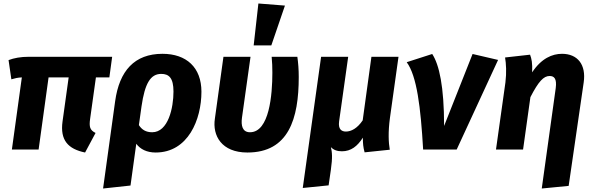

<svg xmlns="http://www.w3.org/2000/svg" viewBox="-20 -856 3400 1099"><path d="M529 -413H606L622 -531H146C98 -531 61 -524 29 -512L45 -402C65 -408 82 -412 105 -413L48 0H201L258 -413H373L338 -161C323 -53 370 -3 467 17L527 -95C495 -111 489 -129 496 -177Z M910 -548C750 -548 663 -451 639 -276L570 223L727 206L760 -33C783 -2 820 17 871 17C1057 17 1133 -172 1133 -331C1133 -470 1047 -548 910 -548ZM851 -99C816 -99 792 -113 775 -140L790 -247C809 -378 841 -433 903 -433C947 -433 973 -410 973 -332C973 -239 943 -99 851 -99Z M1459 -836 1432 -596H1533L1611 -824ZM1682 -531H1535C1538 -500 1539 -470 1539 -440C1539 -315 1522 -99 1411 -99C1367 -99 1359 -138 1365 -182L1414 -531H1259L1210 -177C1195 -80 1248 17 1396 17C1632 17 1690 -176 1690 -415C1690 -458 1687 -496 1682 -531Z M2212 -181 2261 -531H2106L2056 -167C2025 -121 1990 -103 1960 -103C1935 -103 1915 -116 1921 -161L1973 -531H1818L1713 220L1861 205L1874 115C1884 45 1881 15 1874 -14C1889 2 1909 10 1937 10C1989 10 2026 -19 2057 -68C2057 -34 2059 -13 2067 16L2211 1C2204 -40 2201 -100 2212 -181Z M2454 -547 2308 -500C2366 -421 2388 -243 2402 0H2594L2831 -513L2685 -547L2522 -135C2522 -361 2494 -486 2454 -547Z M3081 223 3235 208 3321 -384C3336 -486 3286 -548 3197 -548C3141 -548 3079 -522 3026 -442C3028 -497 3023 -519 3014 -543L2871 -527C2877 -492 2880 -441 2873 -384L2819 0H2974L3016 -300C3063 -391 3092 -421 3126 -421C3152 -421 3168 -406 3161 -352Z"/></svg>

Font: Fira Sans
Style: Bold Italic
Weight: 700
Italic angle: -8°
Designer: bBox Type GmbH & Carrois Corporate GbR & Edenspiekermann AG
Foundry: bBox Type GmbH & Carrois Corporate GbR & Edenspiekermann AG
Version: Version 4.301;PS 004.301;hotconv 1.0.88;makeotf.lib2.5.64775